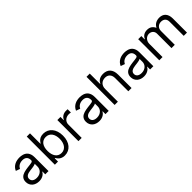

<svg xmlns="http://www.w3.org/2000/svg" viewBox="317 -2112 3511 3511"><g transform="rotate(-45 2072.5 -357.0)"><path d="M237.2 12.8Q198.5 12.8 164.4 1.6Q130.3 -9.6 105.3 -31.1Q80.3 -52.6 65.7 -83.8Q51.1 -115.1 51.1 -154.8Q51.1 -186.1 59.8 -209.2Q68.5 -232.2 83.6 -249.1Q98.7 -266 119.1 -277.2Q139.6 -288.4 163 -295.6Q186.4 -302.9 212 -307.5Q237.6 -312.1 262.8 -315.3Q300.1 -320.3 326.7 -323Q353.3 -325.6 370.4 -329.9Q387.4 -334.2 395.4 -342Q403.4 -349.8 403.4 -365.1V-367.9Q403.4 -420.5 374.8 -449.6Q346.2 -478.7 288.4 -478.7Q258.5 -478.7 235.1 -471.4Q211.6 -464.1 194.2 -452.4Q176.8 -440.7 165.1 -426Q153.4 -411.2 146.3 -396.3L66.8 -424.7Q82.7 -462 107.4 -486.7Q132.1 -511.4 161.4 -525.9Q190.7 -540.5 222.7 -546.5Q254.6 -552.6 285.5 -552.6Q302.9 -552.6 324.6 -550.2Q346.2 -547.9 368.6 -541Q391 -534.1 412.5 -521Q433.9 -507.8 450.5 -486.3Q467 -464.8 477.1 -433.8Q487.2 -402.7 487.2 -359.4V0H403.4V-73.9H399.1Q392.8 -60.7 380 -45.5Q367.2 -30.2 347.5 -17.2Q327.8 -4.3 300.4 4.3Q273.1 12.8 237.2 12.8ZM250 -62.5Q287.3 -62.5 315.9 -74Q344.5 -85.6 364 -104.4Q383.5 -123.2 393.5 -147.5Q403.4 -171.9 403.4 -197.4V-274.1Q399.9 -269.9 390.3 -266.2Q380.7 -262.4 367.5 -259.4Q354.4 -256.4 339 -253.7Q323.5 -251.1 308.6 -249.1Q293.7 -247.2 280.5 -245.6Q267.4 -244 258.5 -242.9Q234 -239.7 211.6 -233.8Q189.3 -228 172.2 -217.5Q155.2 -207 145.1 -190.9Q134.9 -174.7 134.9 -150.6Q134.9 -128.9 143.5 -112.4Q152 -95.9 167.4 -84.7Q182.9 -73.5 204 -68Q225.1 -62.5 250 -62.5Z M652 -727.3H735.8V-458.8H742.9Q747.5 -465.9 753.6 -475.7Q759.6 -485.4 768.3 -495.7Q777 -506 788.7 -516.3Q800.4 -526.6 816.4 -534.6Q832.4 -542.6 853.2 -547.6Q873.9 -552.6 900.6 -552.6Q952.4 -552.6 995.2 -532.8Q1038 -513.1 1068.7 -476.4Q1099.4 -439.6 1116.5 -387.8Q1133.5 -335.9 1133.5 -271.3Q1133.5 -206.3 1116.5 -154.1Q1099.4 -101.9 1068.9 -65.2Q1038.4 -28.4 995.7 -8.5Q953.1 11.4 902 11.4Q875.7 11.4 854.9 6.4Q834.2 1.4 818 -6.7Q801.8 -14.9 790 -25Q778.1 -35.2 769 -45.8Q759.9 -56.5 753.7 -66.4Q747.5 -76.3 742.9 -83.8H733V0H652ZM734.4 -272.7Q734.4 -226.6 744.7 -188Q755 -149.5 774.7 -122Q794.4 -94.5 823.7 -79.2Q853 -63.9 890.6 -63.9Q930 -63.9 959.9 -80.3Q989.7 -96.6 1009.6 -124.8Q1029.5 -153.1 1039.6 -191.1Q1049.7 -229 1049.7 -272.7Q1049.7 -316.1 1039.8 -353.3Q1029.8 -390.6 1010.1 -418.1Q990.4 -445.7 960.6 -461.5Q930.8 -477.3 890.6 -477.3Q852.3 -477.3 823.2 -462.5Q794 -447.8 774.3 -420.8Q754.6 -393.8 744.5 -356.2Q734.4 -318.5 734.4 -272.7Z M1261.4 -545.5H1342.3V-463.1H1348Q1355.5 -483.3 1369.5 -500Q1383.5 -516.7 1402.2 -528.8Q1420.8 -540.8 1443.2 -547.4Q1465.6 -554 1490.1 -554Q1494.7 -554 1500.9 -553.8Q1507.1 -553.6 1513.1 -553.4Q1519.2 -553.3 1524.9 -553.1Q1530.5 -552.9 1534.1 -552.6V-467.3Q1532 -468 1526.8 -468.9Q1521.7 -469.8 1514.7 -470.7Q1507.8 -471.6 1499.6 -472.3Q1491.5 -473 1483 -473Q1453.1 -473 1427.9 -463.4Q1402.7 -453.8 1384.2 -436.8Q1365.8 -419.7 1355.5 -396.3Q1345.2 -372.9 1345.2 -345.2V0H1261.4Z M1794 12.8Q1755.3 12.8 1721.2 1.6Q1687.1 -9.6 1662.1 -31.1Q1637.1 -52.6 1622.5 -83.8Q1608 -115.1 1608 -154.8Q1608 -186.1 1616.7 -209.2Q1625.4 -232.2 1640.4 -249.1Q1655.5 -266 1676 -277.2Q1696.4 -288.4 1719.8 -295.6Q1743.3 -302.9 1768.8 -307.5Q1794.4 -312.1 1819.6 -315.3Q1856.9 -320.3 1883.5 -323Q1910.2 -325.6 1927.2 -329.9Q1944.2 -334.2 1952.2 -342Q1960.2 -349.8 1960.2 -365.1V-367.9Q1960.2 -420.5 1931.6 -449.6Q1903.1 -478.7 1845.2 -478.7Q1815.3 -478.7 1791.9 -471.4Q1768.5 -464.1 1751.1 -452.4Q1733.7 -440.7 1721.9 -426Q1710.2 -411.2 1703.1 -396.3L1623.6 -424.7Q1639.6 -462 1664.2 -486.7Q1688.9 -511.4 1718.2 -525.9Q1747.5 -540.5 1779.5 -546.5Q1811.4 -552.6 1842.3 -552.6Q1859.7 -552.6 1881.4 -550.2Q1903.1 -547.9 1925.4 -541Q1947.8 -534.1 1969.3 -521Q1990.8 -507.8 2007.3 -486.3Q2023.8 -464.8 2033.9 -433.8Q2044 -402.7 2044 -359.4V0H1960.2V-73.9H1956Q1949.6 -60.7 1936.8 -45.5Q1924 -30.2 1904.3 -17.2Q1884.6 -4.3 1857.2 4.3Q1829.9 12.8 1794 12.8ZM1806.8 -62.5Q1844.1 -62.5 1872.7 -74Q1901.3 -85.6 1920.8 -104.4Q1940.3 -123.2 1950.3 -147.5Q1960.2 -171.9 1960.2 -197.4V-274.1Q1956.7 -269.9 1947.1 -266.2Q1937.5 -262.4 1924.4 -259.4Q1911.2 -256.4 1895.8 -253.7Q1880.3 -251.1 1865.4 -249.1Q1850.5 -247.2 1837.4 -245.6Q1824.2 -244 1815.3 -242.9Q1790.8 -239.7 1768.5 -233.8Q1746.1 -228 1729 -217.5Q1712 -207 1701.9 -190.9Q1691.8 -174.7 1691.8 -150.6Q1691.8 -128.9 1700.3 -112.4Q1708.8 -95.9 1724.3 -84.7Q1739.7 -73.5 1760.8 -68Q1782 -62.5 1806.8 -62.5Z M2281.2 0H2197.4V-727.3H2281.2V-460.2H2288.4Q2297.9 -481.5 2312.1 -498.6Q2326.3 -515.6 2346.1 -527.5Q2365.8 -539.4 2391.2 -546Q2416.5 -552.6 2448.9 -552.6Q2490.8 -552.6 2525 -540.1Q2559.3 -527.7 2583.8 -502.1Q2608.3 -476.6 2621.6 -437.9Q2634.9 -399.1 2634.9 -346.6V0H2551.1V-340.9Q2551.1 -373.6 2542.4 -398.8Q2533.7 -424 2517.4 -441.6Q2501.1 -459.2 2477.6 -468.2Q2454.2 -477.3 2424.7 -477.3Q2393.8 -477.3 2367.5 -467.3Q2341.3 -457.4 2322.1 -438.4Q2302.9 -419.4 2292.1 -391.7Q2281.2 -364 2281.2 -328.1Z M2948.9 12.8Q2910.2 12.8 2876.1 1.6Q2842 -9.6 2816.9 -31.1Q2791.9 -52.6 2777.3 -83.8Q2762.8 -115.1 2762.8 -154.8Q2762.8 -186.1 2771.5 -209.2Q2780.2 -232.2 2795.3 -249.1Q2810.4 -266 2830.8 -277.2Q2851.2 -288.4 2874.6 -295.6Q2898.1 -302.9 2923.7 -307.5Q2949.2 -312.1 2974.4 -315.3Q3011.7 -320.3 3038.4 -323Q3065 -325.6 3082 -329.9Q3099.1 -334.2 3107.1 -342Q3115.1 -349.8 3115.1 -365.1V-367.9Q3115.1 -420.5 3086.5 -449.6Q3057.9 -478.7 3000 -478.7Q2970.2 -478.7 2946.7 -471.4Q2923.3 -464.1 2905.9 -452.4Q2888.5 -440.7 2876.8 -426Q2865.1 -411.2 2858 -396.3L2778.4 -424.7Q2794.4 -462 2819.1 -486.7Q2843.7 -511.4 2873 -525.9Q2902.3 -540.5 2934.3 -546.5Q2966.3 -552.6 2997.2 -552.6Q3014.6 -552.6 3036.2 -550.2Q3057.9 -547.9 3080.3 -541Q3102.6 -534.1 3124.1 -521Q3145.6 -507.8 3162.1 -486.3Q3178.6 -464.8 3188.7 -433.8Q3198.9 -402.7 3198.9 -359.4V0H3115.1V-73.9H3110.8Q3104.4 -60.7 3091.6 -45.5Q3078.8 -30.2 3059.1 -17.2Q3039.4 -4.3 3012.1 4.3Q2984.7 12.8 2948.9 12.8ZM2961.6 -62.5Q2998.9 -62.5 3027.5 -74Q3056.1 -85.6 3075.6 -104.4Q3095.2 -123.2 3105.1 -147.5Q3115.1 -171.9 3115.1 -197.4V-274.1Q3111.5 -269.9 3101.9 -266.2Q3092.3 -262.4 3079.2 -259.4Q3066.1 -256.4 3050.6 -253.7Q3035.2 -251.1 3020.2 -249.1Q3005.3 -247.2 2992.2 -245.6Q2979 -244 2970.2 -242.9Q2945.7 -239.7 2923.3 -233.8Q2900.9 -228 2883.9 -217.5Q2866.8 -207 2856.7 -190.9Q2846.6 -174.7 2846.6 -150.6Q2846.6 -128.9 2855.1 -112.4Q2863.6 -95.9 2879.1 -84.7Q2894.5 -73.5 2915.7 -68Q2936.8 -62.5 2961.6 -62.5Z M3352.3 -545.5H3433.2V-460.2H3440.3Q3457.4 -504.3 3495.2 -528.4Q3533 -552.6 3586.6 -552.6Q3640.6 -552.6 3676.7 -528.4Q3712.7 -504.3 3733 -460.2H3738.6Q3749.3 -481.5 3765.1 -498.6Q3780.9 -515.6 3801.5 -527.5Q3822.1 -539.4 3847.5 -546Q3872.9 -552.6 3902 -552.6Q3938.6 -552.6 3969.1 -541.4Q3999.6 -530.2 4021.7 -506.9Q4043.7 -483.7 4055.9 -448.3Q4068.2 -413 4068.2 -365.1V0H3984.4V-365.1Q3984.4 -395.2 3975.5 -416.5Q3966.6 -437.9 3951.3 -451.3Q3936.1 -464.8 3916 -471.1Q3896 -477.3 3873.6 -477.3Q3844.8 -477.3 3822.4 -468Q3800.1 -458.8 3784.6 -442.5Q3769.2 -426.1 3761 -403.8Q3752.8 -381.4 3752.8 -355.1V0H3667.6V-373.6Q3667.6 -397 3659.6 -416Q3651.6 -435 3637.4 -448.7Q3623.2 -462.4 3603.3 -469.8Q3583.5 -477.3 3559.7 -477.3Q3535.2 -477.3 3512.8 -467.2Q3490.4 -457 3473.4 -438.9Q3456.3 -420.8 3446.2 -395.8Q3436.1 -370.7 3436.1 -340.9V0H3352.3Z"/></g></svg>

Font: Fast_Sans-Dotted
Style: Regular
Weight: 400
Version: Version 3.018